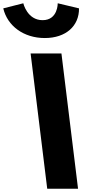

<svg xmlns="http://www.w3.org/2000/svg" viewBox="-108 -1151 684 1171"><path d="M244.1 -1131C244.1 -1131 245.8 -1028 151.8 -1028C57.8 -1028 34.1 -1131 34.1 -1131L-88.1 -1100C-62.9 -993 36.2 -919 165.2 -919C294.2 -919 375.1 -993 373.9 -1100ZM266.7 -825H78.7L180 0H368Z"/></svg>

Font: Hussar
Style: BdOpOblOne
Weight: 700
Foundry: Cannot Into Space Fonts
Version: Version 2.00